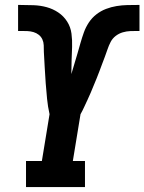

<svg xmlns="http://www.w3.org/2000/svg" viewBox="-20 -755 583 775"><path d="M85 0V-105H149L180 -294Q173 -325 170 -356Q167 -387 164.5 -419Q162 -451 160.5 -482.5Q159 -514 157 -546V-547Q157 -560 156.5 -572.5Q156 -585 151 -596Q146 -607 136.5 -614.5Q127 -622 115 -625.5Q103 -629 90.5 -629.5Q78 -630 65 -630Q62 -630 59 -630Q56 -630 53 -630V-735Q55 -735 57 -735Q59 -735 61 -735Q88 -735 115.5 -734Q143 -733 168.5 -726Q194 -719 215.5 -704.5Q237 -690 251 -668Q265 -646 268.5 -619.5Q272 -593 271 -565.5Q270 -538 269 -511Q268 -484 268 -456Q274 -477 280.5 -498Q287 -519 293 -540Q299 -561 305 -582Q311 -603 318.5 -624Q326 -645 338.5 -664Q351 -683 369 -697Q387 -711 408 -719Q429 -727 450.5 -730.5Q472 -734 493 -734.5Q514 -735 536 -735Q537 -735 539 -735Q541 -735 543 -735V-630Q542 -630 541.5 -630Q541 -630 540 -630H539Q538 -630 537.5 -630Q537 -630 536 -630Q521 -630 506 -629.5Q491 -629 475.5 -624.5Q460 -620 447 -610Q434 -600 426.5 -585.5Q419 -571 414 -556Q409 -541 403.5 -526.5Q398 -512 392.5 -497.5Q387 -483 381.5 -468Q376 -453 370 -438.5Q364 -424 358 -409.5Q352 -395 346 -380.5Q340 -366 333 -351.5Q326 -337 319.5 -322.5Q313 -308 305 -294L274 -105H323V0Z"/></svg>

Font: Iosevka Slab Extrabold Oblique
Style: Regular
Weight: 800
Italic angle: -9°
Monospace: yes
Designer: Belleve Invis
Foundry: Belleve Invis
Version: Version 11.1.1; ttfautohint (v1.8.3)